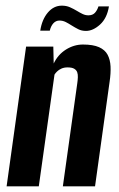

<svg xmlns="http://www.w3.org/2000/svg" viewBox="-20 -660 422 680"><path d="M3.4 0 72.4 -495H168.8L170.2 -435.1Q185.2 -466.7 213.6 -484.5Q242.1 -502.3 273.8 -502.3Q309.6 -502.3 330.8 -492.9Q351.9 -483.4 361.1 -466.1Q370.3 -448.8 371.5 -424.8Q372.7 -400.8 368.3 -371.3L316.6 0H202.6L253.6 -364.4Q255.3 -375.8 255.7 -386.1Q256.2 -396.3 253.5 -404.1Q250.7 -411.9 242.7 -416.6Q234.8 -421.3 219.3 -421.3Q206.8 -421.3 197.4 -417Q188 -412.7 182.2 -406.9Q176.3 -401.2 173 -395.7L117.4 0ZM284.6 -550.5Q269.2 -550.5 257.5 -556.4Q245.7 -562.3 233 -570.3Q223.3 -576.6 212.9 -581.9Q202.5 -587.2 190.5 -587.2Q177.9 -587.2 169 -577.5Q160.2 -567.8 156.3 -551.5H122.6Q128.6 -590.9 149.4 -615.5Q170.2 -640 199 -640Q215.1 -640 227.8 -634.3Q240.5 -628.7 252.6 -621.4Q263 -615 272.7 -610.4Q282.4 -605.7 293.1 -605.7Q307.8 -605.7 316 -614.4Q324.1 -623.1 328.7 -637.3H365.8Q359.1 -595.5 334.3 -573Q309.4 -550.5 284.6 -550.5Z"/></svg>

Font: Alumni Sans SC Thin
Style: Italic
Weight: 100
Italic angle: -8°
Designer: Robert E. Leuschke
Foundry: Robert E. Leuschke
Version: Version 1.016